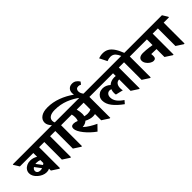

<svg xmlns="http://www.w3.org/2000/svg" viewBox="129 -2133 3384 3384"><g transform="rotate(-45 1821.0 -441.5)"><path d="M259 -104Q213 -104 171 -123Q129 -142 96 -171Q62 -200 42 -236.5Q22 -273 22 -311Q22 -354 45.5 -387Q69 -420 107.5 -438.5Q146 -457 193 -457Q236 -457 270 -445.5Q304 -434 329 -417V-512H-6L-68 -611V-626H544L605 -527V-512H473V9H457L329 -74V-121Q314 -113 296.5 -108.5Q279 -104 259 -104ZM246 -352Q232 -352 219 -350L301 -241Q315 -250 329 -262V-336Q312 -343 292 -347.5Q272 -352 246 -352ZM124 -267Q124 -240 145 -222.5Q166 -205 200 -205Q225 -205 249 -214L162 -329Q124 -305 124 -267Z M731 9 603 -74V-512H532L470 -611V-626H818L879 -527V-512H747V9Z M1005 9 877 -74V-512H806L744 -611V-626H907Q882 -653 864.5 -684Q847 -715 847 -750Q847 -819 907 -862Q967 -905 1075 -905Q1202 -905 1327.5 -858.5Q1453 -812 1562 -733Q1558 -753 1558 -776Q1558 -830 1590 -862.5Q1622 -895 1676 -895Q1719 -895 1751 -874.5Q1783 -854 1809 -814L1775 -769Q1751 -784 1719 -784Q1689 -784 1673 -766.5Q1657 -749 1657 -719Q1657 -696 1667.5 -669Q1678 -642 1708 -610H1610Q1512 -688 1392 -735.5Q1272 -783 1134 -783Q1052 -783 1009 -754.5Q966 -726 966 -675Q966 -663 969 -650Q972 -637 978 -626H1092L1153 -527V-512H1021V9Z M1396 22Q1344 -15 1296 -60Q1248 -105 1211 -151.5Q1174 -198 1152.5 -240.5Q1131 -283 1131 -317Q1131 -378 1197 -378Q1215 -378 1236 -373Q1257 -368 1281 -358Q1290 -375 1293.5 -395Q1297 -415 1297 -435Q1297 -472 1287 -512H1080L1018 -611V-626H1798L1859 -527V-512H1727V9H1711L1583 -74V-229Q1559 -223 1529 -223Q1493 -223 1453 -235Q1413 -247 1381 -265Q1344 -230 1285 -222Q1275 -220 1267 -220Q1313 -177 1373 -140.5Q1433 -104 1492 -77ZM1429 -389Q1429 -360 1422 -335Q1438 -331 1456.5 -327.5Q1475 -324 1494 -324Q1544 -324 1583 -343V-512H1411Q1419 -481 1424 -450Q1429 -419 1429 -389Z M2078 20Q1965 -61 1902.5 -142Q1840 -223 1840 -307Q1840 -351 1860.5 -384Q1881 -417 1916 -436Q1951 -455 1996 -455Q2075 -455 2140 -396Q2196 -447 2280 -447Q2300 -447 2316 -445V-512H1786L1724 -611V-626H2531L2592 -527V-512H2460V9H2444L2316 -74V-359H2315Q2270 -359 2244.5 -325.5Q2219 -292 2219 -237Q2219 -222 2220.5 -206.5Q2222 -191 2226 -178L2087 -211Q2082 -231 2082 -257Q2082 -298 2097 -333Q2080 -342 2060 -342Q2024 -342 2001 -316Q1978 -290 1978 -247Q1978 -188 2015.5 -136Q2053 -84 2126 -36Z M2718 9 2590 -74V-512H2519L2457 -611V-626H2635Q2622 -654 2609.5 -675Q2597 -696 2583 -711Q2547 -751 2489 -751Q2446 -751 2399 -732L2329 -872Q2355 -881 2381 -886Q2407 -891 2438 -891Q2495 -891 2542.5 -866Q2590 -841 2631.5 -782.5Q2673 -724 2711 -626H2805L2866 -527V-512H2734V9Z M2980 -159Q2945 -159 2910 -182Q2875 -205 2851.5 -240Q2828 -275 2828 -311Q2828 -350 2857.5 -371.5Q2887 -393 2942 -393Q2977 -393 3017 -389.5Q3057 -386 3094.5 -381Q3132 -376 3160 -371V-512H2793L2731 -611V-626H3375L3436 -527V-512H3304V9H3288L3160 -74V-272Q3110 -275 3045 -275Q3036 -275 3032 -275Q3033 -262 3034 -248.5Q3035 -235 3035 -221Q3035 -159 2980 -159Z M3562 9 3434 -74V-512H3363L3301 -611V-626H3649L3710 -527V-512H3578V9Z"/></g></svg>

Font: Noto Serif Devanagari ExtraBold
Style: Regular
Weight: 800
Designer: Universal Thirst, Indian Type Foundry and the Monotype Design Team
Foundry: Monotype Imaging Inc.
Version: Version 2.004; ttfautohint (v1.8.4.7-5d5b)